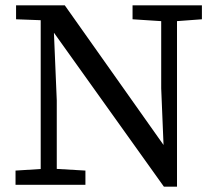

<svg xmlns="http://www.w3.org/2000/svg" viewBox="-20 -690 808 717"><path d="M38 0V-53L150 -60H179L299 -53V0ZM132 0V-648H178L192 -315V0ZM475 -618V-670H734V-618L626 -610H598ZM592 7 182 -567H164L147 -614L40 -618V-670H222L594 -144L591 -142L582 -360V-670H641V7Z"/></svg>

Font: Source Serif 4
Style: Regular
Weight: 400
Designer: Frank Grießhammer
Foundry: Adobe Systems Incorporated
Version: Version 4.004;hotconv 1.0.116;makeotfexe 2.5.65601